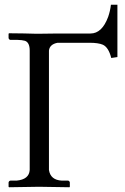

<svg xmlns="http://www.w3.org/2000/svg" viewBox="-20 -786 528 808"><path d="M145 -644 223.1 -645H360.8Q409.2 -645 435.1 -714.8Q443.8 -739.7 446.8 -766.1H474.1V-545.9L448.2 -542Q437 -586.4 413.1 -597.7Q394 -606 356.9 -606H222.2Q189 -599.6 186 -573.2V-70.8Q192.4 -28.3 240.2 -25.9H267.1Q272.9 -23.9 273.9 -18.1V0L272 2Q271 2 144 0L18.1 2L16.1 0V-18.1Q17.6 -24.9 23.9 -25.9H49.8Q102.5 -30.8 105 -70.8V-573.2Q105 -607.4 85 -614.3Q73.2 -617.7 53.2 -618.2H22.9Q17.1 -620.1 16.1 -626V-644L18.1 -646Q87.9 -645.5 130.4 -644Q141.1 -644 145 -644Z"/></svg>

Font: Linux Libertine Display O
Style: Regular
Weight: 400
Designer: Philipp H. Poll
Foundry: Philipp H. Poll
Version: Version 5.0.9